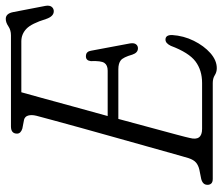

<svg xmlns="http://www.w3.org/2000/svg" viewBox="-73 -685 772 666"><g transform="rotate(-90 313.0 -352.0)"><path d="M358 0H25.5Q14 0 9.2 -5.5Q4.5 -11 5 -19Q5 -34.5 25 -40L57.5 -46.5Q72.5 -50 82 -58Q91.5 -66 97.5 -84Q101 -95.5 111.8 -133.8Q122.5 -172 137.8 -226.5Q153 -281 170 -341.2Q187 -401.5 202.5 -457.5Q218 -513.5 229.2 -555Q240.5 -596.5 244.5 -612Q248.5 -628.5 245.2 -640Q242 -651.5 231 -654.5L200 -660.5Q182.5 -666 182.5 -679Q182.5 -700 207.5 -700H523.5Q541.5 -700 554.8 -709Q568 -718 580.5 -718Q599 -718 604 -692.5L625.5 -581Q628 -567 623 -559.8Q618 -552.5 609 -551.5Q589.5 -550 580 -578.5Q564.5 -629 546 -646.5Q527.5 -664 502.5 -664H326Q319.5 -641.5 306.8 -594.8Q294 -548 277.5 -487.8Q261 -427.5 243.5 -364.5H401Q420 -364.5 427.8 -376Q435.5 -387.5 434 -423Q436 -440 450.5 -440Q460 -440 464.5 -435Q469 -430 470 -422.5L495.5 -286.5Q497.5 -272.5 492.2 -266Q487 -259.5 478.5 -259.5Q463 -259.5 456.5 -279Q447.5 -310.5 436.8 -319Q426 -327.5 406 -327.5H233.5Q217.5 -268 203.2 -215.2Q189 -162.5 179.2 -126.2Q169.5 -90 167.5 -80Q156 -37 199 -37H358Q402.5 -37 433 -60Q463.5 -83 487 -145.5Q496 -164 508.5 -164Q525 -164 524.5 -141Q522 -101 504.5 -65.8Q487 -30.5 461.8 -8.2Q436.5 14 409.5 14Q396 14 385 7Q374 0 358 0Z"/></g></svg>

Font: Fraunces 72pt S100 Light
Style: Italic
Weight: 300
Italic angle: -16°
Version: Version 1.000; ttfautohint (v1.8.3)